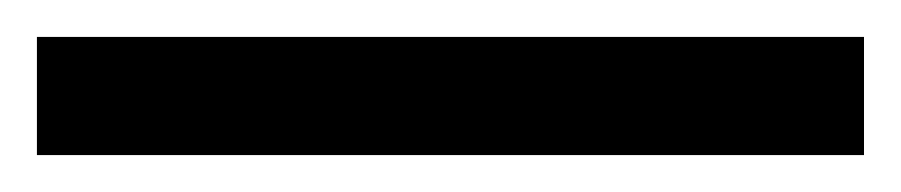

<svg xmlns="http://www.w3.org/2000/svg" viewBox="-22 70 488 104"><path d="M446 154H-2V90H446Z"/></svg>

Font: Noto Sans Symbols
Style: Regular
Weight: 400
Designer: Monotype Design Team
Foundry: Monotype Imaging Inc.
Version: Version 2.002